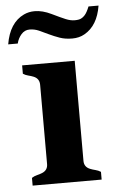

<svg xmlns="http://www.w3.org/2000/svg" viewBox="-80 -726 473 762"><g transform="rotate(-5 156.5 -344.5)"><path d="M228.5 -80.1Q228.5 -55.7 252 -46.4Q261.7 -42.5 272.9 -39.8Q284.2 -37.1 293.9 -30.8V0H19V-30.8Q28.3 -37.1 39.6 -39.8Q50.8 -42.5 60.5 -46.4Q83.5 -55.7 83.5 -80.1V-396Q83.5 -420.9 60.5 -430.2Q50.8 -434.1 39.6 -436.8Q28.3 -439.5 19 -445.8V-479H228.5ZM341.8 -689Q329.1 -609.9 275.9 -580.1Q254.9 -567.9 226.8 -567.9Q198.7 -567.9 176.8 -575.7Q154.8 -583.5 135 -593Q115.2 -602.5 97.7 -610.4Q80.1 -618.2 60.5 -618.2Q41 -618.2 27.6 -602.8Q14.2 -587.4 9.3 -566.9H-28.8Q-14.6 -651.9 43.9 -679.7Q63.5 -689 86.9 -689Q118.2 -689 153.3 -671.9Q188.5 -654.8 207.3 -647Q226.1 -639.2 242.7 -639.2Q259.3 -639.2 268.1 -643.6Q276.9 -647.9 283.2 -655.3Q292.5 -665.5 301.8 -689Z"/></g></svg>

Font: Stardos Stencil
Style: Bold
Weight: 700
Designer: vernon adams
Foundry: vernon adams
Version: Version 1.000